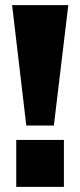

<svg xmlns="http://www.w3.org/2000/svg" viewBox="-20 -725 312 745"><path d="M82 -238 27 -705H245L189 -238ZM43 0V-182H228V0Z"/></svg>

Font: Nunito Sans 12pt Black
Style: Regular
Weight: 900
Designer: Vernon Adams
Foundry: Vernon Adams
Version: Version 3.101;gftools[0.9.27]